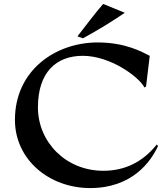

<svg xmlns="http://www.w3.org/2000/svg" viewBox="-20 -939 850 977"><path d="M784 -196 778 -204C706 -114 615 -70 506 -70C315 -70 173 -216 173 -393C173 -571 266 -655 401 -655C542 -655 687 -548 715 -494L723 -498L742 -655C701 -676 617 -723 477 -723C262 -723 56 -581 56 -329C56 -127 230 18 439 18C653 18 748 -117 784 -196ZM374 -754 402 -744C479 -786 549 -829 615 -874L505 -919C462 -870 412 -802 374 -754Z"/></svg>

Font: Coconat Demi
Style: Regular
Weight: 400
Designer: Sara Lavazza
Foundry: Collletttivo
Version: Version 1.000;Glyphs 3.2 (3217)